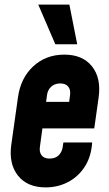

<svg xmlns="http://www.w3.org/2000/svg" viewBox="-20 -800 475 833"><path d="M178 13Q98.5 13 58 -38Q17.5 -89 29 -172L58 -378Q69.5 -461.5 124.2 -512.2Q179 -563 259 -563Q338.5 -563 379 -512.2Q419.5 -461.5 408 -378L389 -243H164L153 -162Q150 -139.5 160.8 -125.8Q171.5 -112 195.5 -112Q220.5 -112 234.8 -126.5Q249 -141 252 -162L255 -182H380L379 -172Q373.5 -114.5 345.2 -73Q317 -31.5 273.5 -9.2Q230 13 178 13ZM241 -438Q218 -438 202.5 -424.2Q187 -410.5 184 -388L180 -358H280L284 -388Q287 -410.5 276 -424.2Q265 -438 241 -438ZM220 -608 146 -780H281L315 -608Z"/></svg>

Font: Mohave
Style: Bold Italic
Weight: 700
Italic angle: -8°
Designer: Gumpita Rahayu
Foundry: Tokotype
Version: Version 2.003; ttfautohint (v1.8.3)